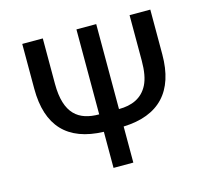

<svg xmlns="http://www.w3.org/2000/svg" viewBox="-103 -835 1043 956"><g transform="rotate(-15 419.0 -357.0)"><path d="M470.2 0V-186C653.8 -192.4 749 -292 749 -482.9V-713.9H642.1V-479C642.1 -426.8 634.8 -386.2 620.1 -356.9C590.8 -298.3 536.6 -275.9 470.2 -275.9V-713.9H368.2V-275.9C263.7 -275.9 194.8 -323.7 194.8 -480V-713.9H88.9V-482.9C88.9 -291 182.1 -191.9 368.2 -186V0Z"/></g></svg>

Font: Noto Reveo Sans
Style: Regular
Weight: 500
Designer: Monotype Design Team
Foundry: Monotype Imaging Inc.
Version: Version 2.007